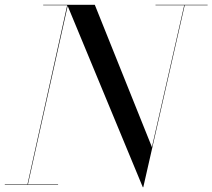

<svg xmlns="http://www.w3.org/2000/svg" viewBox="-55 -770 885 800"><path d="M540 10 225 -750H340L578 -157L713 -750H715L542 10ZM-35 0V-2H187V0ZM59 0 225 -748H125V-750H228L61 0ZM593 -748V-750H810V-748Z"/></svg>

Font: Bodoni Moda 96pt
Style: Italic
Weight: 400
Italic angle: -13°
Version: Version 2.004